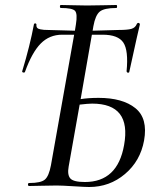

<svg xmlns="http://www.w3.org/2000/svg" viewBox="-20 -745 645 769"><path d="M375 -353Q471 -353 522 -312Q573 -271 557 -182Q542 -100 480.5 -48Q419 4 337 4Q322 4 274.5 1Q227 -2 207 -2Q184 -2 146.5 -1Q109 0 97 0Q92 0 92 -6Q92 -12 97 -12Q144 -12 160 -26Q176 -40 184 -83L277 -606H229Q178 -606 143 -570.5Q108 -535 80 -457Q80 -455 76.5 -454.5Q73 -454 70.5 -455.5Q68 -457 69 -460Q100 -562 116 -648Q116 -650 119 -651Q122 -652 124 -650.5Q126 -649 126 -646Q125 -638 129 -633.5Q133 -629 142 -627.5Q151 -626 156 -625.5Q161 -625 171 -625L280 -622L284 -647Q291 -690 280.5 -701.5Q270 -713 224 -713Q220 -713 220 -719Q220 -725 224 -725Q238 -725 272.5 -724Q307 -723 328 -723Q356 -723 395 -724Q434 -725 446 -725Q449 -725 449 -719Q449 -713 446 -713Q397 -713 379.5 -698.5Q362 -684 354 -640L351 -622Q450 -625 456 -625Q491 -625 506.5 -629.5Q522 -634 528 -649Q529 -652 532.5 -653Q536 -654 538.5 -651.5Q541 -649 540 -646Q536 -632 498 -458Q498 -455 495 -454Q492 -453 489.5 -455Q487 -457 487 -460Q495 -543 474 -574.5Q453 -606 391 -606H348L303 -348Q334 -353 375 -353ZM477 -164Q507 -330 349 -330Q333 -330 299 -326L255 -78Q249 -45 261.5 -30.5Q274 -16 320 -16Q451 -16 477 -164Z"/></svg>

Font: Cormorant Infant Book
Style: Italic
Weight: 500
Italic angle: -10°
Designer: Christian Thalmann (Catharsis Fonts)
Version: Version 1.000;PS 002.000;hotconv 1.0.88;makeotf.lib2.5.64775